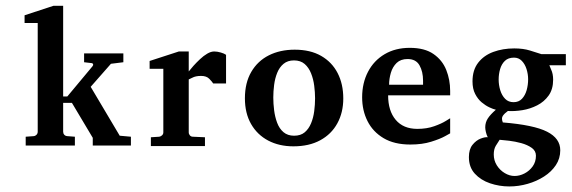

<svg xmlns="http://www.w3.org/2000/svg" viewBox="-20 -509 1998 671"><path d="M437.5 -0.5H304.2V-27.3L231.4 -149.4H200.7V-48.8Q200.7 -42.5 204.6 -38.1Q208.5 -33.7 215.3 -33.2L241.7 -31.2V-0.5H69.8V-31.2L97.7 -33.2Q103.5 -33.7 107.7 -38.1Q111.8 -42.5 111.8 -48.8V-428.7H65.9V-455.6L167 -488.8H200.7V-171.9H215.3L303.2 -277.3Q306.6 -281.2 305.2 -284.9Q303.7 -288.6 298.8 -288.6L273.9 -291.5V-322.3H411.1V-291.5L367.7 -286.1L296.9 -205.6L398.4 -34.7L437.5 -31.2V-0.5Z M770 -217.3H725.1Q721.2 -223.6 711.4 -233.6Q701.7 -243.7 682.6 -243.7Q663.6 -243.7 651.9 -237.3L639.6 -231.4V-46.4Q639.6 -40.5 643.6 -35.9Q647.5 -31.2 654.3 -31.2L696.3 -29.3V1.5H507.3V-29.3L536.6 -31.2Q542.5 -32.2 546.6 -36.4Q550.8 -40.5 550.8 -46.4V-268.6H502.9V-295.9L605 -329.1H639.6V-259.3Q645.5 -267.1 656 -278.8Q666.5 -290.5 679 -302.2Q691.4 -314 704.3 -321.5Q717.3 -329.1 728.5 -329.1Q739.7 -329.1 752 -325.4Q764.2 -321.8 770 -317.4Z M1179.7 -165Q1179.7 -115.7 1158.9 -77.9Q1138.2 -40 1099.1 -18.8Q1060.1 2.4 1005.4 2.4Q955.6 2.4 917.2 -17.8Q878.9 -38.1 857.4 -75.7Q835.9 -113.3 835.9 -165.5Q835.9 -219.7 858.2 -257.8Q880.4 -295.9 919.7 -315.7Q959 -335.4 1009.8 -335.4Q1064.5 -335.4 1102.3 -313.7Q1140.1 -292 1159.9 -253.7Q1179.7 -215.3 1179.7 -165ZM1081.1 -165.5Q1081.1 -186.5 1078.1 -209.5Q1075.2 -232.4 1067.1 -252.7Q1059.1 -272.9 1044.7 -285.4Q1030.3 -297.9 1007.3 -297.9Q985.4 -297.9 970.9 -285.9Q956.5 -273.9 948.7 -254.4Q940.9 -234.9 938 -212.2Q935.1 -189.5 935.1 -168.2Q935.1 -147 938 -123.8Q940.9 -100.6 948.5 -80.1Q956.1 -59.6 970.7 -47.1Q985.4 -34.7 1007.8 -34.7Q1030.8 -34.7 1044.9 -46.6Q1059.1 -58.6 1067.1 -78.1Q1075.2 -97.7 1078.1 -120.4Q1081.1 -143.1 1081.1 -165.5Z M1553.2 -43 1535.6 -33.2Q1518.1 -23.4 1486.8 -13.7Q1455.6 -3.9 1414.1 -3.9Q1357.9 -3.9 1320.6 -26.1Q1283.2 -48.3 1264.4 -85.7Q1245.6 -123 1245.6 -168.9Q1245.6 -218.8 1266.1 -258.1Q1286.6 -297.4 1324.2 -319.6Q1361.8 -341.8 1412.1 -341.8Q1463.9 -341.8 1494.9 -320.3Q1525.9 -298.8 1539.6 -264.4Q1553.2 -230 1553.2 -191.4V-175.8H1336.4Q1336.4 -121.6 1363 -90.1Q1389.6 -58.6 1438.5 -58.6Q1471.7 -58.6 1497.6 -67.9Q1523.4 -77.1 1538.1 -86.4L1553.2 -95.7ZM1458.5 -212.9V-227.1Q1458.5 -258.8 1446 -280.8Q1433.6 -302.7 1404.3 -302.7Q1380.4 -302.7 1366.2 -289.1Q1352.1 -275.4 1345.9 -254.4Q1339.8 -233.4 1339.8 -212.9Z M1957.5 -280.8H1899.9L1906.2 -265.6Q1913.1 -251 1913.1 -230.5Q1913.1 -197.3 1897.5 -175.3Q1881.8 -153.3 1857.4 -140.9Q1833 -128.4 1805.7 -124Q1778.3 -119.6 1754.9 -121.1Q1743.2 -112.8 1737.3 -104.2Q1731.4 -95.7 1737.3 -81.1Q1845.7 -72.3 1891.8 -48.8Q1938 -25.4 1938 16.1Q1938 44.9 1922.6 68.1Q1907.2 91.3 1881.3 107.9Q1855.5 124.5 1824 133.5Q1792.5 142.6 1759.8 142.6Q1725.1 142.6 1692.6 131.6Q1660.2 120.6 1639.4 97.9Q1618.7 75.2 1618.7 40Q1618.7 12.7 1631.3 -2.9Q1644 -18.6 1659.9 -24.7Q1675.8 -30.8 1684.6 -29.3Q1680.2 -38.1 1678 -47.9Q1675.8 -57.6 1675.8 -64Q1675.8 -81.1 1684.8 -95Q1693.8 -108.9 1712.9 -125.5Q1704.1 -127.4 1690.4 -133.8Q1676.8 -140.1 1663.3 -151.4Q1649.9 -162.6 1640.6 -180.7Q1631.3 -198.7 1631.3 -224.6Q1631.3 -264.2 1651.1 -289.8Q1670.9 -315.4 1704.1 -327.6Q1737.3 -339.8 1777.3 -339.8Q1808.6 -339.8 1832 -332.5Q1855.5 -325.2 1872.1 -319.8H1957.5ZM1825.7 -231.9Q1825.7 -250 1820.1 -267.6Q1814.5 -285.2 1803.5 -296.4Q1792.5 -307.6 1776.4 -307.6Q1756.3 -307.6 1744.6 -296.4Q1732.9 -285.2 1727.8 -267.6Q1722.7 -250 1722.7 -231Q1722.7 -211.9 1728.3 -193.6Q1733.9 -175.3 1745.4 -163.6Q1756.8 -151.9 1774.9 -151.9Q1793 -151.9 1804.2 -163.8Q1815.4 -175.8 1820.6 -194.1Q1825.7 -212.4 1825.7 -231.9ZM1853 35.2Q1853 18.1 1838.1 7.6Q1823.2 -2.9 1801.8 -8.8Q1780.3 -14.6 1759.5 -17.1Q1738.8 -19.5 1726.1 -20.5Q1719.7 -11.2 1712.6 0.7Q1705.6 12.7 1705.6 30.8Q1705.6 51.8 1716.3 68.8Q1727.1 85.9 1743.9 95.9Q1760.7 106 1778.3 106Q1795.9 106 1813 97.2Q1830.1 88.4 1841.6 72.5Q1853 56.6 1853 35.2Z"/></svg>

Font: MANDARAM
Style: Book
Weight: 400
Designer: CLT@C-DIT
Version: Version 1.28